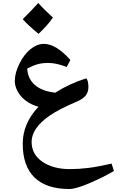

<svg xmlns="http://www.w3.org/2000/svg" viewBox="-20 -939 821 1299"><path d="M449.2 339.8Q294.4 339.8 214.1 262.5Q133.8 185.1 133.8 33.2Q133.8 -103.5 240.2 -216.8Q192.9 -229.5 156.5 -256.3Q120.1 -283.2 100.1 -319.3Q80.1 -355.5 80.1 -390.1Q80.1 -445.3 111.3 -508.3Q142.6 -571.3 186.5 -606.7Q230.5 -642.1 276.9 -642.1Q359.4 -642.1 456.1 -533.2L431.2 -485.8Q360.4 -513.2 307.1 -513.2Q266.6 -513.2 235.1 -504.6Q203.6 -496.1 164.1 -475.1Q168 -405.8 216.3 -363.8Q264.6 -321.8 354 -312Q448.2 -372.6 564 -409.2Q578.1 -392.1 578.1 -350.1Q578.1 -315.9 559.6 -292.7Q541 -269.5 500.5 -252Q378.4 -200.2 315.9 -156.7Q253.4 -113.3 223.6 -68.6Q193.8 -23.9 193.8 20Q193.8 105.5 266.8 155.3Q339.8 205.1 452.1 205.1Q514.6 205.1 578.6 197Q642.6 189 734.9 168L751 217.8Q672.9 263.2 582.5 301.5Q492.2 339.8 449.2 339.8ZM337.9 -820.3Q302.2 -767.6 240.7 -710Q167.5 -770.5 133.8 -809.1Q204.6 -879.9 238.8 -918.9Q279.3 -873 337.9 -820.3Z"/></svg>

Font: Sahl Naskh
Style: Bold
Weight: 700
Designer: Pascal Zoghbi
Version: Version 1.001